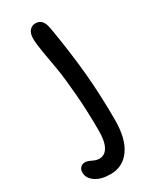

<svg xmlns="http://www.w3.org/2000/svg" viewBox="-240 -556 703 869"><g transform="rotate(-30 111.5 -121.0)"><path d="M64.9 259.8Q15.1 259.8 -13.9 239.5Q-43 219.2 -43 189.9Q-43 173.3 -33.7 164.1Q-24.4 154.8 -8.8 154.8Q2 154.8 21.2 164.3Q40.5 173.8 55.2 173.8Q84.5 173.8 100.3 145.8Q116.2 117.7 116.2 63Q116.2 -42 108.4 -134.3Q100.6 -226.6 91.6 -277.6Q82.5 -328.6 74.7 -375.2Q66.9 -421.9 66.9 -445.8Q66.9 -473.6 79.1 -487.8Q91.3 -502 109.9 -502Q129.4 -502 141.6 -489.5Q153.8 -477.1 159.2 -443.8Q182.6 -305.7 193.4 -189.5Q204.1 -73.2 204.1 56.2Q204.1 154.8 166.7 207.3Q129.4 259.8 64.9 259.8Z"/></g></svg>

Font: Shantell Sans Normal
Style: Regular
Weight: 400
Designer: Stephen Nixon, Anya Danilova, Shantell Martin
Foundry: Arrow Type
Version: Version 1.006;[559af2be0]